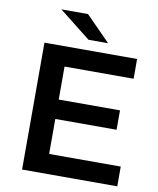

<svg xmlns="http://www.w3.org/2000/svg" viewBox="-96 -969 861 1043"><g transform="rotate(10 335.0 -447.0)"><path d="M218 -409H566V-302H218ZM228 -109H623V0H98V-700H609V-591H228ZM331 -757 157 -894H304L439 -757Z"/></g></svg>

Font: MOST Montserrat SemiBold
Style: Regular
Weight: 600
Designer: Julieta Ulanovsky
Foundry: Julieta Ulanovsky
Version: Version 8.000;March 11, 2024;FontCreator 15.0.0.2926 64-bit